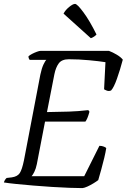

<svg xmlns="http://www.w3.org/2000/svg" viewBox="-27 -965 650 985"><path d="M396 0Q370 0 329 -1.5Q288 -3 240 -6Q192 -9 144.5 -13Q97 -17 57 -21Q17 -25 -7 -29Q-3 -43 7 -52L33 -55Q62 -59 74 -76.5Q86 -94 96 -143L180 -582Q187 -615 196 -634Q205 -653 211 -658H125Q123 -660 121 -665Q119 -670 119 -676Q125 -682 137.5 -688.5Q150 -695 162.5 -699.5Q175 -704 181 -704H532Q551 -697 572 -684.5Q593 -672 603 -659Q589 -606 573 -561Q557 -516 543 -501Q532 -496 521.5 -500Q511 -504 507 -507L514 -646Q483 -651 430 -656Q377 -661 326 -661Q290 -661 274.5 -640Q259 -619 252 -584L214 -390Q280 -391 327 -392.5Q374 -394 426 -400L432 -392Q427 -373 421.5 -360Q416 -347 411 -341H204L162 -123Q157 -99 149 -83Q141 -67 135 -61H405L483 -217Q496 -217 506.5 -212.5Q517 -208 518 -205Q515 -185 508 -155.5Q501 -126 492.5 -95.5Q484 -65 477 -41Q468 -34 452.5 -24.5Q437 -15 421.5 -8Q406 -1 396 0ZM439 -769 299 -895Q308 -913 327.5 -929Q347 -945 358 -945Q369 -945 401 -902Q433 -859 468 -788Q464 -783 456 -777.5Q448 -772 439 -769Z"/></svg>

Font: Texturina 72pt 72pt Light
Style: Italic
Weight: 300
Italic angle: -11°
Designer: Guillermo Torres Carreño
Foundry: Omnibus-Type
Version: Version 1.002; ttfautohint (v1.8.3)